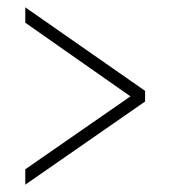

<svg xmlns="http://www.w3.org/2000/svg" viewBox="-20 -620 465 524"><path d="M49 -116V-158L336 -357L49 -558V-600L376 -372V-343Z"/></svg>

Font: Noto Serif Ethiopic ExtraCondensed ExtraLight
Style: Regular
Weight: 200
Width: 2
Designer: Monotype Design Team
Foundry: Monotype Imaging Inc.
Version: Version 2.102; ttfautohint (v1.8.4.7-5d5b)